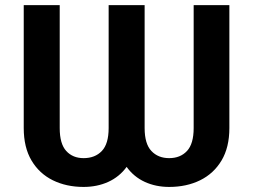

<svg xmlns="http://www.w3.org/2000/svg" viewBox="-20 -732 1004 762"><path d="M411.2 -711.6H554V-223.7Q554 -161.2 580.8 -132.8Q607.6 -104.4 651.3 -104.4Q695.7 -104.4 722.1 -132.8Q748.6 -161.2 748.6 -223.7V-711.6H890.3V-223.7Q890.3 -147 859.2 -95Q828.1 -43 774.1 -16.5Q720.2 9.9 651.3 9.9Q598.4 9.9 554.7 -10.1Q511 -30.2 482.6 -69.6Q453.8 -30.2 409.6 -10.1Q365.4 9.9 311.8 9.9Q243.6 9.9 189.8 -16.5Q136 -43 105.1 -95Q74.2 -147 74.2 -223.7V-711.6H217V-223.7Q217 -161.2 242.9 -132.8Q268.8 -104.4 311.8 -104.4Q357.2 -104.4 384.2 -132.8Q411.2 -161.2 411.2 -223.7Z"/></svg>

Font: Interface
Style: Bold
Weight: 700
Designer: Rasmus Andersson
Foundry: rsms
Version: Version 1.8